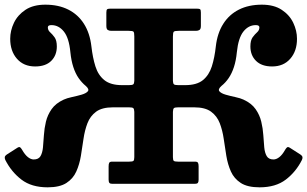

<svg xmlns="http://www.w3.org/2000/svg" viewBox="-30 -787 1315 822"><path d="M1262.5 -102Q1265.5 -108 1265 -114.1Q1264.5 -120.3 1253.3 -127.3L1210.3 -154.8Q1202.5 -159.5 1198.4 -155.6Q1194.3 -151.8 1190.8 -145.8Q1178.8 -124.3 1165.9 -114.3Q1153 -104.3 1141 -104.3Q1120.5 -104.3 1112 -118.5Q1103.5 -132.8 1101.3 -156.4Q1099 -180 1097.3 -208.6Q1095.5 -237.3 1088.6 -266Q1081.8 -294.8 1064.3 -319.8Q1046.8 -344.8 1012.5 -360.5Q999.3 -366.7 977.5 -371.4Q955.8 -376 936.3 -381.6Q916.8 -387.3 909.4 -396Q902 -404.8 918 -419Q935.8 -433.3 949.1 -452.9Q962.5 -472.5 971.5 -499.9Q980.5 -527.2 984 -563.5Q990.3 -624.5 1012.1 -652Q1034 -679.5 1065 -679.5Q1080.5 -679.5 1080.5 -670Q1080.5 -657.5 1070.9 -649Q1061.3 -640.5 1051.6 -627.4Q1042 -614.2 1042 -588Q1042 -550.2 1066.1 -526.4Q1090.3 -502.5 1135 -502.5Q1183.8 -502.5 1212.6 -535.4Q1241.5 -568.2 1241.5 -621Q1241.5 -655.7 1225.5 -689.4Q1209.5 -723 1176.1 -745Q1142.8 -767 1091 -767Q1034.8 -767 992.9 -745.9Q951 -724.8 925.8 -684.9Q900.5 -645 894 -588.5Q888.8 -540.3 876.9 -502.8Q865 -465.3 838.6 -443.9Q812.3 -422.5 762.5 -422.5H733.5Q719.3 -422.5 715 -425.8Q710.8 -429 710.3 -440.8V-631Q710.3 -648 714.3 -651.5Q718.3 -655 734.8 -655H809Q818.5 -655 824.3 -659Q830 -663 830 -676V-733Q830 -744.5 826.8 -747.2Q823.5 -750 812 -750H443.3Q432.3 -750 428.8 -747.2Q425.3 -744.5 425.3 -733V-676Q425.3 -663 431 -659Q436.8 -655 446.3 -655H521Q537.8 -655 541.4 -651.5Q545 -648 545 -631.2V-440.8Q544.5 -429 540.3 -425.8Q536 -422.5 521.8 -422.5H492.8Q443.5 -422.5 416.9 -443.9Q390.3 -465.3 378.5 -502.8Q366.8 -540.3 361.3 -588.5Q354.8 -645 329.5 -684.9Q304.3 -724.8 262.4 -745.9Q220.5 -767 164.3 -767Q112.5 -767 79.1 -745Q45.8 -723 29.7 -689.4Q13.7 -655.7 13.7 -621Q13.7 -568.2 42.6 -535.4Q71.5 -502.5 120.3 -502.5Q165.5 -502.5 189.4 -526.4Q213.3 -550.2 213.3 -588Q213.3 -614.2 203.6 -627.4Q194 -640.5 184.4 -649Q174.8 -657.5 174.8 -670Q174.8 -679.5 190.3 -679.5Q221.3 -679.5 243.4 -652Q265.5 -624.5 271.3 -563.5Q275 -527.2 283.9 -499.9Q292.8 -472.5 306.4 -452.9Q320 -433.3 337.3 -419Q353.3 -404.8 345.9 -396Q338.5 -387.3 319 -381.6Q299.5 -376 277.8 -371.4Q256 -366.7 242.8 -360.5Q208.5 -344.8 191 -319.8Q173.5 -294.8 166.6 -266Q159.8 -237.3 158 -208.6Q156.3 -180 154 -156.4Q151.8 -132.8 143.4 -118.5Q135 -104.3 114.3 -104.3Q102.3 -104.3 89.5 -114.3Q76.8 -124.3 64.5 -145.8Q61 -151.8 57 -155.6Q53 -159.5 45 -154.8L2 -127.3Q-9.2 -120.3 -9.6 -114.1Q-10 -108 -7.2 -102Q18.8 -51 61.9 -18Q105 15 174 15Q225.5 15 254.3 -3.6Q283 -22.2 296.6 -52.7Q310.3 -83.2 316.3 -119.7Q322.3 -156.2 327.5 -192.7Q332.8 -229.2 344.5 -259.7Q356.3 -290.2 381.6 -308.9Q407 -327.5 454 -327.5H522.3Q536.8 -327.5 540.6 -324Q544.5 -320.5 545 -308.2V-114.3Q545 -101 540.9 -98Q536.8 -95 523 -95H450.8Q440.3 -95 437.6 -90.1Q435 -85.3 435 -74.8V-17.8Q435 -8.3 438.3 -4.1Q441.5 0 451 0H804.3Q814 0 817.1 -4.1Q820.3 -8.3 820.3 -17.8V-74.8Q820.3 -85.3 817.6 -90.1Q815 -95 804.5 -95H732.3Q718.5 -95 714.4 -98Q710.3 -101 710.3 -114.3V-308.2Q710.8 -320.5 714.6 -324Q718.5 -327.5 733 -327.5H801.3Q848.3 -327.5 873.6 -308.9Q899 -290.2 910.8 -259.7Q922.5 -229.2 927.8 -192.7Q933 -156.2 939 -119.7Q945 -83.2 958.6 -52.7Q972.3 -22.2 1001 -3.6Q1029.8 15 1081.3 15Q1150.3 15 1193.5 -18Q1236.8 -51 1262.5 -102Z"/></svg>

Font: Besley
Style: Regular
Weight: 400
Designer: Owen Earl
Foundry: indestructible type*
Version: Version 4.000